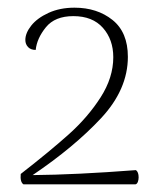

<svg xmlns="http://www.w3.org/2000/svg" viewBox="-20 -721 398 500"><path d="M34 -268Q111 -328 160 -372Q209 -416 242 -467.5Q275 -519 275 -572Q275 -618 248 -648.5Q221 -679 171 -679Q123 -679 99.5 -650Q76 -621 73 -591Q60 -591 53 -598.5Q46 -606 46 -617Q46 -635 61.5 -654.5Q77 -674 106.5 -687.5Q136 -701 174 -701Q233 -701 273 -669Q313 -637 313 -573Q313 -488 243 -413Q173 -338 65 -265Q178 -266 334 -278Q341 -273 341 -259Q341 -253 339 -247.5Q337 -242 333 -241H41Q32 -247 34 -268Z"/></svg>

Font: Arima Madurai ExtraLight
Style: Regular
Weight: 275
Designer: Joana Correia and Natanael Gama
Foundry: NDISCOVER
Version: Version 1.019